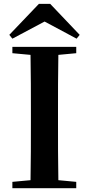

<svg xmlns="http://www.w3.org/2000/svg" viewBox="-20 -987 466 1007"><path d="M243.2 -966.8 397.9 -804.2 381.8 -784.2 213.9 -874 44.9 -784.2 28.8 -804.2 184.1 -966.8ZM44.9 -708V-741.2H379.9V-708L286.1 -699.2Q284.7 -624 284.4 -547.6Q284.2 -471.2 284.2 -394V-347.2Q284.2 -270.5 284.4 -194.1Q284.7 -117.7 286.1 -42L379.9 -33.2V0H44.9V-33.2L140.1 -42Q141.6 -116.2 141.8 -192.4Q142.1 -268.6 142.1 -346.2V-394Q142.1 -470.7 141.8 -546.6Q141.6 -622.6 140.1 -699.2Z"/></svg>

Font: Source Han Serif TW
Style: Bold
Weight: 700
Designer: Ryoko NISHIZUKA Ë•øÂ°öÊ∂ºÂ≠ê (kana & ideographs); Frank Grie√ühammer (Latin, Greek & Cyrillic); Wenlong ZHANG Âº†ÊñáÈæô 
Foundry: Adobe
Version: Version 2.003;hotconv 1.1.1;makeotfexe 2.6.0